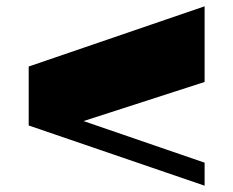

<svg xmlns="http://www.w3.org/2000/svg" viewBox="-20 -655 740 609"><path d="M629 -395 245 -271 629 -139V-66L71 -257V-444L629 -635Z"/></svg>

Font: Notable
Style: Regular
Weight: 400
Designer: Multiple Designers
Foundry: Google, Inc.
Version: Version 1.100